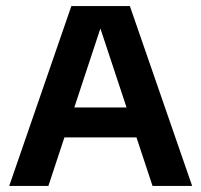

<svg xmlns="http://www.w3.org/2000/svg" viewBox="-20 -615 666 635"><path d="M10.5 0 216 -595H409.5L615.5 0H484.5L305 -542H319L140 0ZM150 -160.5 178.5 -259.5H446.5L475 -160.5Z"/></svg>

Font: Encode Sans SC Condensed Thin SemiBold
Style: Regular
Weight: 600
Version: Version 3.002